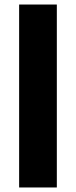

<svg xmlns="http://www.w3.org/2000/svg" viewBox="-20 -828 336 848"><path d="M64.5 0V-808H231V0Z"/></svg>

Font: Encode Sans SemiExpanded SemiExpanded
Style: Bold
Weight: 700
Width: 6
Designer: Multiple Designers
Foundry: Impallari Type
Version: Version 3.000; ttfautohint (v1.8.3) -l 8 -r 50 -G 200 -x 14 